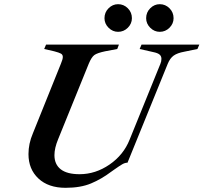

<svg xmlns="http://www.w3.org/2000/svg" viewBox="-20 -886 972 917"><path d="M116 -150Q116 -200 137 -249L271 -582Q280 -603 280 -614Q280 -625 271 -630Q262 -635 239 -641L191 -652L200 -673H548L540 -652L482 -641Q444 -633 430.5 -623Q417 -613 404 -582L258 -222Q240 -179 240 -145Q240 -101 270 -77.5Q300 -54 360 -54Q436 -54 503 -100Q570 -146 599 -219L746 -581Q751 -592 751 -605Q751 -618 742 -625.5Q733 -633 713 -637L647 -652L656 -673H932L923 -652L860 -639Q827 -633 809.5 -620.5Q792 -608 781 -581L589 -109Q577 -109 564 -101.5Q551 -94 527 -77L510 -65Q465 -31 415 -10Q365 11 293 11Q211 11 163.5 -33.5Q116 -78 116 -150ZM479 -799Q479 -827 498.5 -846.5Q518 -866 544 -866Q571 -866 590.5 -846.5Q610 -827 610 -799Q610 -773 590.5 -753.5Q571 -734 544 -734Q518 -734 498.5 -753.5Q479 -773 479 -799ZM678 -799Q678 -827 697.5 -846.5Q717 -866 743 -866Q770 -866 789.5 -846.5Q809 -827 809 -799Q809 -773 789.5 -753.5Q770 -734 743 -734Q717 -734 697.5 -753.5Q678 -773 678 -799Z"/></svg>

Font: Ibarra Real Nova SemiBold
Style: Italic
Weight: 600
Italic angle: -22°
Designer: Jose Maria Ribagorda & Octavio Pardo
Foundry: Octavio Pardo
Version: Version 1.014